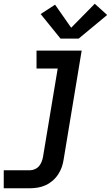

<svg xmlns="http://www.w3.org/2000/svg" viewBox="-37 -790 592 1025"><path d="M-17 215V119H123Q136 119 149.5 113Q163 107 172 96Q181 85 186 71.5Q191 58 193 45L271 -424H158V-520H399L303 60Q300 81 293 101.5Q286 122 273.5 141Q261 160 243.5 175Q226 190 206 199Q186 208 164.5 211.5Q143 215 123 215ZM286 -584 180 -715 257 -765 343 -642 469 -770 535 -710 383 -584Z"/></svg>

Font: Iosevka SS04
Style: Bold Italic
Weight: 700
Italic angle: -9°
Monospace: yes
Designer: Belleve Invis
Foundry: Belleve Invis
Version: Version 19.0.0; ttfautohint (v1.8.4)